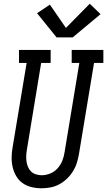

<svg xmlns="http://www.w3.org/2000/svg" viewBox="-20 -1003 575 1031"><path d="M202 8Q175 8 148.5 1.5Q122 -5 101 -20Q80 -35 67 -57.5Q54 -80 48 -105.5Q42 -131 42.5 -159Q43 -187 48 -214L123 -665H82V-735H252V-665H201L125 -203Q122 -187 121 -170.5Q120 -154 122 -138Q124 -122 130 -107.5Q136 -93 146.5 -82.5Q157 -72 172.5 -67Q188 -62 204 -62Q227 -62 250 -71.5Q273 -81 289.5 -99.5Q306 -118 315 -141Q324 -164 327 -187L406 -665H365V-735H535V-665H485L404 -176Q400 -152 392.5 -128Q385 -104 371.5 -82.5Q358 -61 339 -43Q320 -25 297.5 -13Q275 -1 250.5 3.5Q226 8 202 8ZM284 -802 179 -932 248 -978 334 -853 462 -983 520 -927 370 -802Z"/></svg>

Font: Iosevka Gothic
Style: Italic
Weight: 400
Italic angle: -9°
Monospace: yes
Designer: Belleve Invis
Foundry: Belleve Invis
Version: Version 15.5.1; ttfautohint (v1.8.4)